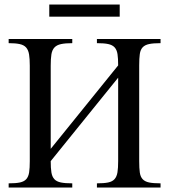

<svg xmlns="http://www.w3.org/2000/svg" viewBox="-20 -836 754 856"><path d="M412.1 0V-18.6Q443.4 -18.6 462.2 -22.5Q481 -26.4 490.7 -37.4Q500.5 -48.3 503.7 -67.6Q506.8 -86.9 506.8 -117.7V-489.7L206.1 -117.7Q206.1 -86.4 209.2 -67.1Q212.4 -47.9 222.4 -37.1Q232.4 -26.4 251.5 -22.5Q270.5 -18.6 302.2 -18.6V0H18.6V-18.6Q50.3 -18.6 68.8 -22.5Q87.4 -26.4 97.2 -37.4Q106.9 -48.3 109.9 -67.6Q112.8 -86.9 112.8 -117.7V-543.5Q112.8 -573.7 109.6 -593.3Q106.4 -612.8 96.7 -624Q86.9 -635.3 68.1 -639.4Q49.3 -643.6 18.6 -643.6V-662.1H302.2V-643.6Q271 -643.6 252 -639.4Q232.9 -635.3 222.7 -624.3Q212.4 -613.3 209.2 -593.8Q206.1 -574.2 206.1 -543.5V-172.4L506.8 -544.4Q506.8 -575.2 503.9 -594.5Q501 -613.8 491 -624.8Q481 -635.7 462.4 -639.6Q443.8 -643.6 412.1 -643.6V-662.1H695.8V-643.6Q663.6 -643.6 644.8 -639.6Q626 -635.7 616 -625Q606 -614.3 603.3 -595Q600.6 -575.7 600.6 -544.4V-117.7Q600.6 -86.4 603.3 -67.1Q606 -47.9 616 -37.1Q626 -26.4 644.8 -22.5Q663.6 -18.6 695.8 -18.6V0ZM199.7 -761.7V-815.9H513.7V-761.7Z"/></svg>

Font: Doulos SIL
Style: Regular
Weight: 400
Designer: Walt Agee, Victor Gaultney, Peter Martin, Debbi Hosken
Foundry: SIL International
Version: Version 4.110; 2011; Maintenance release